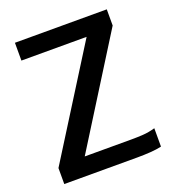

<svg xmlns="http://www.w3.org/2000/svg" viewBox="-138 -879 901 988"><g transform="rotate(-20 312.0 -385.0)"><path d="M45 0V-87.5L412 -672.5H55V-770H558V-681.5L192.5 -97.5H447Q480 -97.5 512 -99.5Q544 -101.5 578.5 -111.5V-11Q553.5 -5 518 -2.5Q482.5 0 445 0Z"/></g></svg>

Font: Junction SemiBold
Style: Regular
Weight: 600
Designer: Caroline Hadilaksono
Foundry: Caroline Hadilaksono, Tyler Finck, The League of Moveable Type
Version: Version 2.000; ttfautohint (v1.8.3)